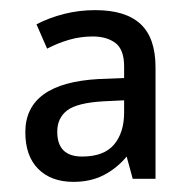

<svg xmlns="http://www.w3.org/2000/svg" viewBox="-20 -835 377 379"><path d="M168 -815Q228 -815 257.5 -787.5Q287 -760 287 -702V-482H242L230 -526Q211 -503 185 -489.5Q159 -476 125 -476Q81 -476 55.5 -501.5Q30 -527 30 -574Q30 -671 175 -679L225 -681V-704Q225 -737 208 -750Q191 -763 163 -763Q139 -763 116.5 -756.5Q94 -750 73 -739L52 -787Q77 -800 106.5 -807.5Q136 -815 168 -815ZM184 -635Q132 -632 112.5 -617Q93 -602 93 -575Q93 -526 142 -526Q185 -526 205 -549.5Q225 -573 225 -613V-637Z"/></svg>

Font: Noto Sans Kannada UI SemiCondensed
Style: Regular
Weight: 400
Width: 4
Designer: Jelle Bosma - Monotype Design Team
Foundry: Monotype Imaging Inc.
Version: Version 2.005; ttfautohint (v1.8.4.7-5d5b)